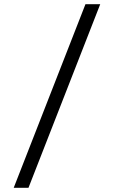

<svg xmlns="http://www.w3.org/2000/svg" viewBox="-20 -860 540 910"><path d="M455 -840 115 30H45L385 -840Z"/></svg>

Font: Gowun Batang
Style: Bold
Weight: 700
Designer: Yanghee Ryu
Foundry: Yanghee Ryu
Version: Version 2.000